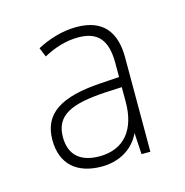

<svg xmlns="http://www.w3.org/2000/svg" viewBox="-61 -780 423 440"><g transform="rotate(-15 150.0 -560.0)"><path d="M156 -722C121 -722 89 -711 62 -697L71 -675C97 -689 124 -698 154 -698C198 -698 221 -676 221 -620V-586L176 -583C82 -577 36 -549 36 -486C36 -428 72 -398 130 -398C174 -398 207 -420 222 -453L225 -402H246V-626C246 -686 219 -722 156 -722ZM180 -560 221 -562V-527C221 -462 190 -422 131 -422C87 -422 61 -443 61 -486C61 -538 100 -555 180 -560Z"/></g></svg>

Font: Noto Sans Devanagari SemiCondensed Thin
Style: Regular
Weight: 100
Width: 4
Designer: Jelle Bosma - Monotype Design Team
Foundry: Monotype Imaging Inc.
Version: Version 2.004